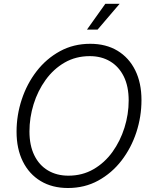

<svg xmlns="http://www.w3.org/2000/svg" viewBox="-20 -965 789 996"><path d="M332.5 10.3Q251 10.3 191.2 -25.6Q131.3 -61.5 98.6 -127.2Q65.9 -192.9 65.9 -281.7Q65.9 -367.7 92.8 -449Q119.6 -530.3 169.9 -595.5Q220.2 -660.6 290.8 -699.2Q361.3 -737.8 448.2 -737.8Q529.8 -737.8 589.4 -701.9Q648.9 -666 681.4 -600.6Q713.9 -535.2 713.9 -445.8Q713.9 -359.9 687.3 -278.6Q660.6 -197.3 610.4 -132.1Q560.1 -66.9 489.7 -28.3Q419.4 10.3 332.5 10.3ZM335 -53.7Q407.2 -53.7 465.1 -87.2Q522.9 -120.6 563.5 -177Q604 -233.4 625.7 -302.7Q647.5 -372.1 647.5 -443.8Q647.5 -517.1 622.1 -568.4Q596.7 -619.6 551.3 -646.7Q505.9 -673.8 445.8 -673.8Q373 -673.8 315.2 -640.4Q257.3 -606.9 216.6 -550.3Q175.8 -493.7 154.3 -424.3Q132.8 -355 132.8 -283.2Q132.8 -210.9 158 -159.4Q183.1 -107.9 228.8 -80.8Q274.4 -53.7 335 -53.7ZM431.2 -811.5 526.4 -945.3H600.6L486.3 -811.5Z"/></svg>

Font: Inter 20pt Light
Style: Italic
Weight: 300
Italic angle: -9.3988°
Version: Version 4.001;git-66647c0bb